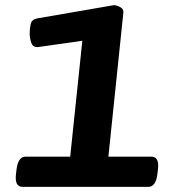

<svg xmlns="http://www.w3.org/2000/svg" viewBox="-20 -724 682 744"><path d="M67 0Q36 0 42 -50L44 -67Q50 -117 79 -117H252L299 -566L130 -542Q108 -539 101.5 -557.5Q95 -576 95 -595Q95 -614 99 -631.5Q103 -649 126 -653L421 -704Q433 -704 446.5 -696Q460 -688 458 -675L400 -117H567Q598 -117 592 -67L590 -50Q584 0 555 0Z"/></svg>

Font: Asap Expanded Expanded Regular
Style: Bold Italic
Weight: 700
Width: 7
Italic angle: -6°
Designer: Pablo Cosgaya
Foundry: Omnibus-Type
Version: Version 3.001; ttfautohint (v1.8.4.7-5d5b)